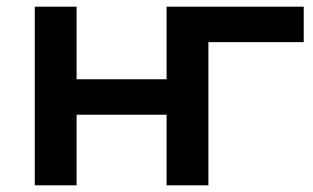

<svg xmlns="http://www.w3.org/2000/svg" viewBox="-20 -554 935 574"><path d="M84 0V-534H209V-317H478V-534H603V0H478V-211H209V0ZM478 0V-534H888V-428H603V0Z"/></svg>

Font: Montserrat SemiBold
Style: Regular
Weight: 600
Designer: Julieta Ulanovsky
Foundry: Julieta Ulanovsky
Version: Version 9.000; ttfautohint (v1.8.4.7-5d5b)